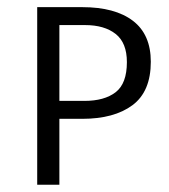

<svg xmlns="http://www.w3.org/2000/svg" viewBox="-20 -509 466 529"><path d="M206.5 -181.6H143.6V0H82.5V-489.3H206.5Q296.9 -489.3 346.2 -451.7Q395.5 -414.1 395.5 -338.9Q395.5 -256.8 345 -219.2Q294.4 -181.6 206.5 -181.6ZM214.4 -439.9H143.6V-231H212.4Q267.6 -231 298.6 -254.9Q329.6 -278.8 329.6 -337.9Q329.6 -391.1 298.6 -415.5Q267.6 -439.9 214.4 -439.9Z"/></svg>

Font: Amiri Typewriter
Style: Regular
Weight: 400
Monospace: yes
Designer: Khaled Hosny
Version: Version 1.1